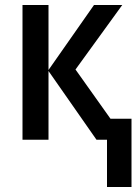

<svg xmlns="http://www.w3.org/2000/svg" viewBox="-20 -559 557 768"><path d="M408 189V0H366L174 -275V0H70V-539H174V-279L356 -539H469L282 -281L422 -84H506V189Z"/></svg>

Font: Noto Sans Display SemiCondensed Medium
Style: Regular
Weight: 500
Width: 4
Designer: Monotype Design Team
Foundry: Monotype Imaging Inc.
Version: Version 2.003